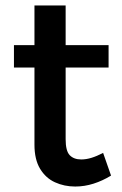

<svg xmlns="http://www.w3.org/2000/svg" viewBox="-20 -677 447 702"><path d="M220 -168Q220 -125 235 -109.5Q250 -94 277 -94Q295 -94 314.5 -100Q334 -106 357 -118L386 -35Q355 -16 322 -5.5Q289 5 255 5Q215 5 181 -10.5Q147 -26 126.5 -60Q106 -94 106 -148V-657H220ZM31 -512H377V-430H31Z"/></svg>

Font: Alexandria
Style: Regular
Weight: 400
Designer: Mohamed Gaber
Foundry: Kief Type Foundry
Version: Version 5.100